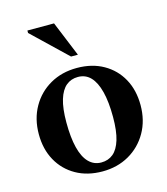

<svg xmlns="http://www.w3.org/2000/svg" viewBox="-106 -773 753 867"><g transform="rotate(-15 270.5 -339.0)"><path d="M272 -28.5Q304.5 -28.5 327.5 -47.5Q350.5 -66.5 363 -107.2Q375.5 -148 375.5 -213.5Q375.5 -284 363.2 -332Q351 -380 327.5 -404.5Q304 -429 268.5 -429Q236.5 -429 213.5 -410Q190.5 -391 178 -350.2Q165.5 -309.5 165.5 -244Q165.5 -173.5 177.5 -125.5Q189.5 -77.5 213.5 -53Q237.5 -28.5 272 -28.5ZM267 12Q196.5 12 143.5 -18Q90.5 -48 61 -101.2Q31.5 -154.5 31.5 -224.5Q31.5 -296 63 -351.5Q94.5 -407 149.2 -438.2Q204 -469.5 274 -469.5Q345 -469.5 398 -439.5Q451 -409.5 480.2 -356.5Q509.5 -303.5 509.5 -233Q509.5 -161.5 477.8 -106Q446 -50.5 391.2 -19.2Q336.5 12 267 12ZM295 -526H263L103 -679V-690.5H227.5Z"/></g></svg>

Font: Newsreader 36pt SemiBold
Style: Regular
Weight: 600
Designer: Hugues Gentile
Foundry: Production Type
Version: Version 1.003